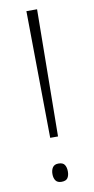

<svg xmlns="http://www.w3.org/2000/svg" viewBox="-84 -751 389 797"><g transform="rotate(-10 110.0 -352.5)"><path d="M127 -179H94L88 -714H133ZM77 -29Q77 -46 84.5 -57Q92 -68 109 -68Q128 -68 135 -57Q142 -46 142 -29Q142 -12 135 -1.5Q128 9 109 9Q92 9 84.5 -1.5Q77 -12 77 -29Z"/></g></svg>

Font: Noto Sans Disp ExtLt
Style: Regular
Weight: 200
Designer: Monotype Design Team
Foundry: Monotype Imaging Inc.
Version: Version 2.000;GOOG;noto-source:20170915:90ef993387c0